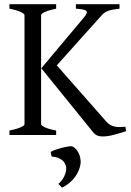

<svg xmlns="http://www.w3.org/2000/svg" viewBox="-20 -635 618 903"><path d="M573.2 -18.1Q544.4 -8.8 515.4 -1Q486.3 6.8 462.9 6.8Q448.7 6.8 437.7 2.4Q426.8 -2 417 -14.2L174.3 -314L373 -550.8Q384.3 -564 387.2 -571.8Q390.1 -579.6 385.3 -584Q380.4 -588.4 368.2 -590.6Q356 -592.8 336.9 -594.2V-615.2H542V-594.2Q526.4 -592.3 514.2 -590.3Q502 -588.4 492.2 -585.2Q482.4 -582 474.4 -577.1Q466.3 -572.3 459 -564L247.1 -327.6L481 -62Q489.7 -52.2 499.8 -46.9Q509.8 -41.5 521.2 -39.3Q532.7 -37.1 544.9 -37.4Q557.1 -37.6 569.8 -39.1ZM24.4 0V-21Q57.6 -27.8 76.4 -35.9Q95.2 -43.9 95.2 -50.8V-564Q95.2 -569.8 77.4 -578.6Q59.6 -587.4 24.4 -594.2V-615.2H244.1V-594.2Q210.9 -587.4 192.1 -579.1Q173.3 -570.8 173.3 -564V-50.8Q173.3 -44.9 190.9 -36.4Q208.5 -27.8 244.1 -21V0ZM357.9 140.6Q355.5 154.3 348.9 169.4Q342.3 184.6 331.8 198.7Q321.3 212.9 306.2 225.6Q291 238.3 271.5 247.6L254.4 229.5Q260.7 225.6 267.3 217.5Q273.9 209.5 279.1 200Q284.2 190.4 287.6 180.4Q291 170.4 291.5 162.1Q292 151.4 288.6 141.1Q285.2 130.9 276.9 122.3Q268.6 113.8 255.1 108.2Q241.7 102.5 222.7 101.1L218.3 80.1Q222.7 76.2 236.3 71Q250 65.9 266.1 61.5Q282.2 57.1 297.4 54.7Q307.1 52.7 313.5 52.7Q317.4 52.7 320.3 53.7Q332.5 59.6 340.8 70.3Q349.1 81.1 353.5 93.3Q357.9 105.5 358.9 117.7Q359.4 121.6 359.4 125.5Q359.4 133.8 357.9 140.6Z"/></svg>

Font: Akkhara
Style: Regular
Weight: 400
Designer: J. Victor Gaultney
Version: Version 1.00 June 13, 2006, initial release